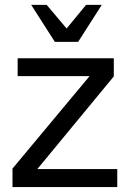

<svg xmlns="http://www.w3.org/2000/svg" viewBox="-20 -761 540 781"><path d="M442.9 -523.9V-450.2L131.8 -73.2H457V0H30.8V-75.2L344.2 -451.2H51.8V-523.9ZM297.9 -590.8H203.1L106.9 -741.2H169.9L251 -645L330.1 -741.2H394Z"/></svg>

Font: SolaimanLipi
Style: Normal
Weight: 400
Designer: Solaiman Karim
Foundry: Al Mamun Sumon
Version: Version 2.000